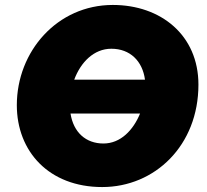

<svg xmlns="http://www.w3.org/2000/svg" viewBox="-20 -738 838 776"><path d="M393 18C606 18 782 -150 782 -396C782 -596 630 -718 436 -718C211 -718 48 -530 48 -313C48 -126 178 18 393 18ZM398 -158C327 -158 277 -203 265 -279H546C519 -213 468 -158 398 -158ZM280 -416C306 -486 359 -541 430 -541C506 -541 556 -491 566 -416Z"/></svg>

Font: Fixel Display Black
Style: Italic
Weight: 900
Italic angle: -10°
Designer: AlfaBravo + MacPaw
Foundry: Kyrylo Tkachov, Marchela Mozhyna, Serhii Makarenko, Maria Weinstein, Zakhar Kryvoshyya
Version: Version 1.210;Glyphs 3.2 (3217)